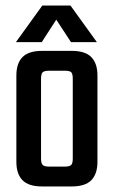

<svg xmlns="http://www.w3.org/2000/svg" viewBox="-20 -671 410 691"><path d="M241.9 -159.9V-387.4Q241.9 -405.5 236.3 -411Q230.7 -416.5 212.1 -416.5H182.1V-487.9H238.4Q286.8 -487.9 308.7 -465.4Q330.7 -442.8 330.7 -399.5V-159.9ZM241.9 -100.5V-202.1H330.7V-88.5Q330.7 -45.1 308.7 -22.5Q286.8 0 238.4 0H176.6V-71.4H212.1Q230.7 -71.4 236.3 -77.3Q241.9 -83.2 241.9 -100.5ZM127.7 -387.4V-159.1H38.9V-399.5Q38.9 -442.8 60.9 -465.4Q82.8 -487.9 131.2 -487.9H187.5V-416.5H157.5Q139.7 -416.5 133.7 -411Q127.7 -405.5 127.7 -387.4ZM127.7 -208.5V-100.5Q127.7 -83.2 133.7 -77.3Q139.7 -71.4 157.5 -71.4H185.1V0H131.2Q82.8 0 60.9 -22.5Q38.9 -45.1 38.9 -88.5V-208.5ZM37.3 -519.4 132.4 -651.2H233.5L328.6 -519.4H235.5L182.5 -600.2L130.3 -519.4Z"/></svg>

Font: Teko Variable Light
Style: Regular
Weight: 300
Designer: Manushi Parikh, Jonny Pinhorn
Foundry: Indian Type Foundry
Version: Version 3.000